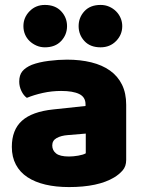

<svg xmlns="http://www.w3.org/2000/svg" viewBox="-20 -743 584 779"><path d="M260 -108Q277 -108 297.5 -111.5Q318 -115 328 -121V-201L256 -195Q228 -193 210 -183Q192 -173 192 -153Q192 -133 207.5 -120.5Q223 -108 260 -108ZM252 -501Q306 -501 350.5 -490Q395 -479 426.5 -456.5Q458 -434 475 -399.5Q492 -365 492 -318V-94Q492 -68 477.5 -51.5Q463 -35 443 -23Q378 16 260 16Q207 16 164.5 6Q122 -4 91.5 -24Q61 -44 44.5 -75Q28 -106 28 -147Q28 -216 69 -253Q110 -290 196 -299L327 -313V-320Q327 -349 301.5 -361.5Q276 -374 228 -374Q190 -374 154 -366Q118 -358 89 -346Q76 -355 67 -373.5Q58 -392 58 -412Q58 -438 70.5 -453.5Q83 -469 109 -480Q138 -491 177.5 -496Q217 -501 252 -501ZM75 -637Q75 -672 100 -697.5Q125 -723 162 -723Q204 -723 228 -697.5Q252 -672 252 -637Q252 -602 228 -576.5Q204 -551 162 -551Q144 -551 128 -558Q112 -565 100 -576.5Q88 -588 81.5 -603.5Q75 -619 75 -637ZM299 -637Q299 -672 322.5 -697.5Q346 -723 388 -723Q407 -723 423 -716Q439 -709 451 -697Q463 -685 469.5 -669.5Q476 -654 476 -637Q476 -602 451 -576.5Q426 -551 388 -551Q346 -551 322.5 -576.5Q299 -602 299 -637Z"/></svg>

Font: Baloo Bhai
Style: Regular
Weight: 400
Designer: Supriya Tembe, Noopur Datye and Ek Type
Foundry: Ek Type
Version: Version 1.443;PS 1.000;hotconv 16.6.51;makeotf.lib2.5.65220;